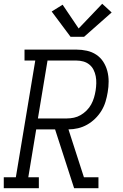

<svg xmlns="http://www.w3.org/2000/svg" viewBox="-33 -998 653 1018"><path d="M-13 0V-58H51L154 -677H97V-735H372Q400 -735 427.5 -729Q455 -723 477.5 -708Q500 -693 514.5 -670.5Q529 -648 536 -621.5Q543 -595 543 -566Q543 -537 538 -509Q534 -484 526.5 -459Q519 -434 505 -411Q491 -388 471.5 -369Q452 -350 429 -337Q406 -324 380.5 -318Q355 -312 330 -312L412 -58H489V0H360L259 -312H159L117 -58H173V0ZM168 -370H321Q340 -370 359 -374Q378 -378 395 -388Q412 -398 426.5 -412.5Q441 -427 450.5 -444.5Q460 -462 465.5 -480.5Q471 -499 474 -518Q477 -537 477.5 -556.5Q478 -576 474.5 -594Q471 -612 463 -628Q455 -644 441 -655.5Q427 -667 409 -672Q391 -677 372 -677H219ZM341 -803 241 -937 299 -973 384 -847 509 -978 559 -932 413 -803Z"/></svg>

Font: Iosevka Etoile Light Oblique
Style: Regular
Weight: 300
Italic angle: -9°
Designer: Belleve Invis
Foundry: Belleve Invis
Version: Version 15.5.2; ttfautohint (v1.8.4)